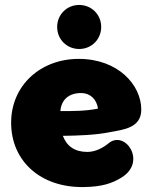

<svg xmlns="http://www.w3.org/2000/svg" viewBox="-20 -744 620 776"><path d="M319 12C392 11 434 -3 472 -27C575 -91 485 -220 419 -165C396 -146 365 -130 333 -130C282 -130 250 -153 234 -195C299 -196 365 -198 425 -210C477 -220 551 -226 551 -301C551 -400 458 -506 298 -506C144 -506 25 -399 25 -248C25 -94 143 15 319 12ZM300 -546C350 -546 389 -585 389 -635C389 -685 350 -724 300 -724C250 -724 211 -685 211 -635C211 -585 250 -546 300 -546ZM224 -295C228 -343 260 -368 308 -368C344 -368 371 -343 376 -305C326 -295 278 -295 224 -295Z"/></svg>

Font: SN Pro Black
Style: Regular
Weight: 900
Designer: Tobias Whetton
Foundry: Supernotes
Version: Version 1.001;Glyphs 3.2 (3249)